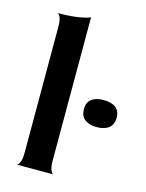

<svg xmlns="http://www.w3.org/2000/svg" viewBox="-109 -777 640 844"><g transform="rotate(15 211.0 -355.0)"><path d="M50 0Q57 0 64 -14Q71 -28 71 -60V-630Q71 -662 64.5 -676Q58 -690 51 -690Q109 -690 147.5 -696.5Q186 -703 199 -710V-60Q199 -28 205.5 -14Q212 0 219 0ZM347 -250Q313 -250 293 -265.5Q273 -281 273 -312Q273 -343 292.5 -358Q312 -373 347 -373Q383 -373 402.5 -358Q422 -343 422 -312Q422 -281 402 -265.5Q382 -250 347 -250Z"/></g></svg>

Font: Red Rose SemiBold
Style: Regular
Weight: 600
Designer: Jaikishan Patel
Version: Version 2.000